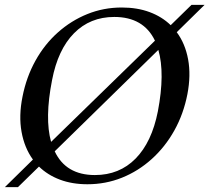

<svg xmlns="http://www.w3.org/2000/svg" viewBox="-58 -746 865 793"><path d="M-38 27 78 -87Q43 -135 31 -201.5Q19 -268 35 -347Q51 -428 88.5 -495.5Q126 -563 181 -612Q236 -661 303 -688Q370 -715 445 -715Q509 -715 560 -696Q611 -677 647 -642L733 -726H787L672 -613Q707 -566 719 -500.5Q731 -435 716 -357Q700 -275 662 -207Q624 -139 568.5 -89Q513 -39 445.5 -12Q378 15 303 15Q240 15 189.5 -4Q139 -23 103 -58L16 27ZM157 -415Q126 -257 153 -160L582 -578Q535 -676 414 -676Q314 -676 247.5 -608.5Q181 -541 157 -415ZM334 -23Q435 -23 502 -91Q569 -159 594 -286Q624 -443 596 -540L168 -121Q214 -23 334 -23Z"/></svg>

Font: Wittgenstein-Italic Regular
Style: Italic
Weight: 400
Italic angle: -11°
Designer: Jörg Drees
Foundry: Jörg Drees
Version: Version 1.000; ttfautohint (v1.8.4.7-5d5b)